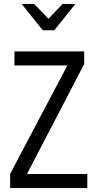

<svg xmlns="http://www.w3.org/2000/svg" viewBox="-20 -963 498 983"><path d="M325 -628H54V-700H411V-635L118 -72H427V0H32V-73ZM155 -943 228 -867 301 -943H366L258 -808H199L91 -943Z"/></svg>

Font: Marvel
Style: Bold
Weight: 700
Designer: Carolina Trebol
Foundry: Carolina Trebol
Version: Version 1.001